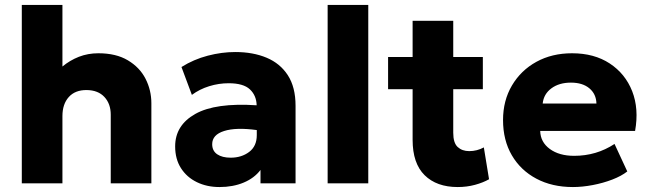

<svg xmlns="http://www.w3.org/2000/svg" viewBox="-20 -740 2617 775"><path d="M68 0V-720H232V-471.5Q262 -496.5 298.5 -510.8Q335 -525 377 -525Q448.5 -525 496.2 -496.5Q544 -468 567.5 -422Q591 -376 591 -323V0H427V-277Q427 -321 401.5 -348.5Q376 -376 330 -376.5Q283.5 -377 257.8 -348.5Q232 -320 232 -271.5V0Z M866 15Q815 15 774.5 -4.8Q734 -24.5 710.5 -61.2Q687 -98 687 -149Q687 -234.5 768.5 -280.2Q850 -326 1016 -315Q1015 -354.5 988.8 -379.2Q962.5 -404 903 -404Q863 -404 824.2 -392Q785.5 -380 754.5 -357L712.5 -469.5Q762 -500.5 818.5 -515.2Q875 -530 929.5 -530Q1001.5 -530 1056.2 -507Q1111 -484 1142 -436Q1173 -388 1173 -313V0H1031.5V-54Q1006.5 -21 963.5 -3Q920.5 15 866 15ZM836.5 -158Q836.5 -131 856.8 -117.2Q877 -103.5 911 -103.5Q955 -103.5 985.8 -126.8Q1016.5 -150 1016.5 -194.5V-215Q932.5 -226.5 884.5 -211.2Q836.5 -196 836.5 -158Z M1302.5 0V-720H1466.5V0Z M1827.5 15Q1742.5 15 1694 -32.8Q1645.5 -80.5 1645.5 -175.5V-380H1546.5V-510H1645.5V-656H1809.5V-510H1929V-380H1809.5V-204Q1809.5 -163 1827.5 -146.5Q1845.5 -130 1874 -130Q1905.5 -130 1933 -145L1954 -16.5Q1930.5 -3 1897.5 6Q1864.5 15 1827.5 15Z M2292.5 15Q2208.5 15 2145 -18.8Q2081.5 -52.5 2046 -113.2Q2010.5 -174 2010.5 -255.5Q2010.5 -334 2046.5 -395Q2082.5 -456 2145.2 -490.5Q2208 -525 2289 -525Q2378.5 -525 2441.2 -483.8Q2504 -442.5 2531.8 -371.8Q2559.5 -301 2543.5 -211.5H2160.5Q2161.5 -166.5 2199.2 -138.8Q2237 -111 2297.5 -111Q2387.5 -111 2460.5 -159L2512 -48Q2488.5 -29.5 2451.5 -15.2Q2414.5 -1 2372.5 7Q2330.5 15 2292.5 15ZM2170.5 -322H2387.5Q2386.5 -360.5 2359 -383.5Q2331.5 -406.5 2284.5 -406.5Q2237 -406.5 2205.8 -383.5Q2174.5 -360.5 2170.5 -322Z"/></svg>

Font: Geologica
Style: Bold
Weight: 700
Designer: Sindre Bremnes, Frode Helland
Foundry: Monokrom Skriftforlag AS
Version: Version 1.010; ttfautohint (v1.8.4.7-5d5b);gftools[0.9.28]